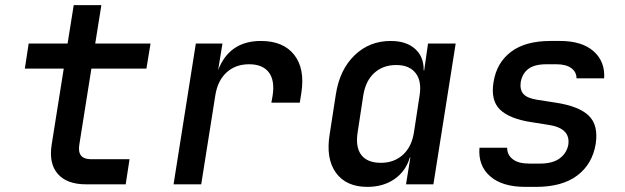

<svg xmlns="http://www.w3.org/2000/svg" viewBox="-20 -720 2440 750"><path d="M316 0Q241 0 205.5 -41Q170 -82 182 -156L229 -452H77L92 -550H244L268 -700H376L352 -550H568L552 -452H337L290 -156Q280 -98 336 -98H486L471 0Z M658 0 745 -550H849L832 -446Q876 -560 999 -560Q1087 -560 1129.5 -505.5Q1172 -451 1157 -356L1151 -319H1040L1045 -347Q1054 -406 1030 -437.5Q1006 -469 953 -469Q900 -469 865 -437Q830 -405 821 -347L766 0Z M1415 10Q1332 10 1292 -45.5Q1252 -101 1268 -197L1292 -352Q1307 -448 1365 -504Q1423 -560 1506 -560Q1567 -560 1601.5 -529Q1636 -498 1635 -445H1637L1652 -550H1760L1673 0H1566L1583 -105H1581Q1565 -51 1521 -20.5Q1477 10 1415 10ZM1468 -84Q1519 -84 1553.5 -115Q1588 -146 1597 -203L1619 -347Q1628 -403 1603.5 -434.5Q1579 -466 1528 -466Q1476 -466 1442 -435Q1408 -404 1399 -347L1377 -203Q1368 -145 1391.5 -114.5Q1415 -84 1468 -84Z M2032 10Q1942 10 1894.5 -31.5Q1847 -73 1853 -143H1961Q1961 -115 1983 -98Q2005 -81 2047 -81H2089Q2139 -81 2166.5 -101.5Q2194 -122 2200 -155Q2209 -219 2124 -232L2055 -243Q1970 -256 1933 -292Q1896 -328 1908 -400Q1920 -475 1976 -517.5Q2032 -560 2130 -560H2168Q2253 -560 2298.5 -520Q2344 -480 2340 -414H2232Q2232 -439 2211.5 -454Q2191 -469 2153 -469H2115Q2068 -469 2044 -451Q2020 -433 2014 -399Q2010 -369 2025 -352.5Q2040 -336 2080 -330L2151 -319Q2242 -305 2280 -268Q2318 -231 2307 -158Q2294 -79 2235 -34.5Q2176 10 2074 10Z"/></svg>

Font: NKDuy Mono SemiBold
Style: Italic
Weight: 600
Italic angle: -9°
Monospace: yes
Designer: NKDuy
Foundry: NKDuy
Version: Version 2.251; ttfautohint (v1.8.4.7-5d5b)